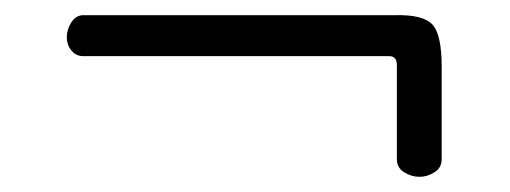

<svg xmlns="http://www.w3.org/2000/svg" viewBox="-20 -311 672 253"><path d="M500 -291Q537 -292 549.5 -279Q562 -266 562 -223V-101Q562 -90 552.5 -84Q543 -78 533 -78Q522 -78 512.5 -84Q503 -90 503 -101V-225Q503 -237 493 -237H90Q80 -237 74 -244.5Q68 -252 68 -262Q68 -272 74 -281.5Q80 -291 90 -291H500Z"/></svg>

Font: Alice
Style: Regular
Weight: 400
Designer: Cyreal (www.cyreal.org)
Foundry: Cyreal (www.cyreal.org)
Version: Version 1.010